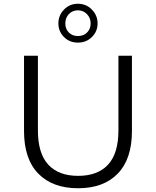

<svg xmlns="http://www.w3.org/2000/svg" viewBox="-20 -997 832 1023"><path d="M108 -299V-700H182V-302Q182 -180 237 -120Q292 -60 396 -60Q501 -60 556 -120Q611 -180 611 -302V-700H683V-299Q683 -150 607.5 -72Q532 6 396 6Q260 6 184 -72Q108 -150 108 -299ZM291 -872Q291 -915 321 -946Q351 -977 395 -977Q439 -977 469.5 -946Q500 -915 500 -872Q500 -830 470 -800Q440 -770 395 -770Q350 -770 320.5 -800Q291 -830 291 -872ZM463 -872Q463 -901 443.5 -921.5Q424 -942 395 -942Q366 -942 347 -922Q328 -902 328 -872Q328 -843 346.5 -824Q365 -805 395 -805Q425 -805 444 -824Q463 -843 463 -872Z"/></svg>

Font: Montserrat-Regular
Style: Regular
Weight: 400
Version: Version 7.200